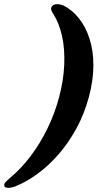

<svg xmlns="http://www.w3.org/2000/svg" viewBox="-106 -771 505 918"><path d="M318.7 -306.5Q297.4 -227.4 260.5 -158.9Q223.6 -90.5 175.9 -35.4Q128.3 19.7 74.5 59.2Q20.8 98.8 -33.7 120.5Q-57.3 128.5 -71 127Q-84.7 125.6 -85.8 115.6Q-86.8 108.4 -79.2 99.7Q-71.6 91 -56.4 78.2Q-5.1 35.3 40 -24.1Q85.1 -83.6 120.2 -155.1Q155.2 -226.6 176.7 -306.5Q198.3 -388.6 201.2 -463.2Q204.1 -537.7 190.6 -598.8Q177 -659.9 149.9 -702.4Q141.8 -714.6 139.1 -723.6Q136.4 -732.6 141.6 -739.8Q156.6 -759.8 197.4 -744.7Q239.5 -723.6 271.7 -683Q303.9 -642.4 322.2 -585.5Q340.5 -528.7 340.5 -458.1Q340.6 -387.6 318.7 -306.5Z"/></svg>

Font: Fraunces Wonky
Style: Italic
Weight: 900
Italic angle: -16°
Version: Version 1.000;[b76b70a41]